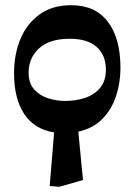

<svg xmlns="http://www.w3.org/2000/svg" viewBox="-20 -501 518 738"><path d="M299 191 208 217 171 214 188 8Q112 -4 73 -63Q34 -122 34 -220Q34 -292 58.5 -351Q83 -410 132 -445.5Q181 -481 254 -481Q346 -481 394.5 -417.5Q443 -354 443 -240Q443 -183 426 -131.5Q409 -80 373 -43.5Q337 -7 281 5ZM230 -113Q272 -113 307.5 -125Q343 -137 365 -163.5Q387 -190 387 -233Q387 -289 351.5 -320.5Q316 -352 248 -352Q170 -352 130 -315Q90 -278 90 -222Q90 -180 112.5 -156Q135 -132 167.5 -122.5Q200 -113 230 -113Z"/></svg>

Font: STIX Two Text
Style: Bold
Weight: 700
Designer: Ross Mills, John Hudson & Paul Hanslow, Tiro Typeworks Ltd; with prior portions MicroPress Inc., and Coen Hoffman.
Foundry: Tiro Typeworks Ltd
Version: Version 2.13 b171